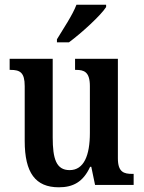

<svg xmlns="http://www.w3.org/2000/svg" viewBox="-20 -786 610 816"><path d="M222 -619V-606H273C327 -646 409 -721 431 -756V-766H305C288 -721 249 -664 222 -619ZM230 10C290 10 333 -12 363 -77H368L384 0H548V-47H542C507 -47 481 -54 481 -113V-536H299V-489H303C337 -489 362 -481 362 -420V-221C362 -126 337 -63 276 -63C219 -63 204 -111 204 -202V-536H21V-489H25C65 -489 85 -478 85 -420V-187C85 -51 131 10 230 10Z"/></svg>

Font: Noto Serif Myanmar Condensed SemiBold
Style: Regular
Weight: 600
Width: 3
Designer: Ben Mitchell and the Monotype Design Team
Foundry: Monotype Imaging Inc.
Version: Version 2.106